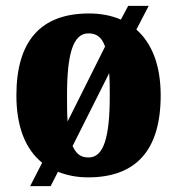

<svg xmlns="http://www.w3.org/2000/svg" viewBox="-20 -596 605 656"><path d="M124 -40 83 40H153L178 -9C209 3 242 10 281 10C444 10 529 -82 529 -270C529 -375 498 -449 446 -495L488 -576H418L393 -529C361 -543 324 -550 284 -550C121 -550 36 -458 36 -270C36 -163 67 -86 124 -40ZM339 -437 211 -181C209 -207 209 -237 209 -270C209 -410 229 -482 282 -482C311 -482 328 -468 339 -437ZM283 -58C255 -58 241 -70 228 -97L353 -346C355 -321 355 -295 355 -268C355 -129 335 -58 283 -58Z"/></svg>

Font: Noto Serif Ethiopic Condensed Black
Style: Regular
Weight: 900
Width: 3
Designer: Monotype Design Team
Foundry: Monotype Imaging Inc.
Version: Version 2.102